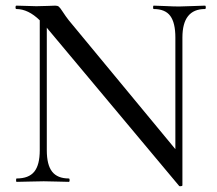

<svg xmlns="http://www.w3.org/2000/svg" viewBox="-20 -645 768 681"><path d="M707 -625Q710 -625 710 -619Q710 -613 707 -613Q627 -613 627 -512V12Q627 15 621.5 15.5Q616 16 615 14L149 -543Q147 -545 146 -547V-112Q146 -60 165 -36Q184 -12 224 -12Q227 -12 227 -6Q227 0 224 0Q212 0 182.5 -1Q153 -2 135 -2Q117 -2 84.5 -1Q52 0 39 0Q37 0 37 -6Q37 -12 39 -12Q82 -12 101.5 -36Q121 -60 121 -112V-573Q80 -613 38 -613Q35 -613 35 -619Q35 -625 38 -625Q50 -625 74.5 -624Q99 -623 109 -623Q126 -623 149 -624Q172 -625 176 -625Q184 -625 188.5 -621.5Q193 -618 203 -602.5Q213 -587 224 -573L602 -116V-512Q602 -564 584 -588.5Q566 -613 525 -613Q523 -613 523 -619Q523 -625 525 -625Q538 -625 567 -623.5Q596 -622 615 -622Q632 -622 663.5 -623.5Q695 -625 707 -625Z"/></svg>

Font: Cormorant Garamond Book
Style: Regular
Weight: 500
Designer: Christian Thalmann (Catharsis Fonts)
Version: Version 1.000;PS 002.000;hotconv 1.0.88;makeotf.lib2.5.64775